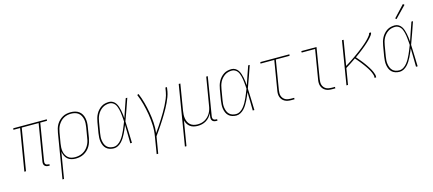

<svg xmlns="http://www.w3.org/2000/svg" viewBox="-64 -1412 5128 2272"><g transform="rotate(-15 2500.0 -276.0)"><path d="M364 8Q351 8 338.5 4Q326 0 317.5 -9.5Q309 -19 307 -32Q305 -45 307 -58L382 -512H175L90 0H70L155 -512H73L76 -530H487L484 -512H402L327 -58Q325 -49 326.5 -39.5Q328 -30 334 -23Q340 -16 349 -13Q358 -10 367 -10H379V8Z M482 205 573 -343Q577 -368 584.5 -393Q592 -418 605.5 -441Q619 -464 638.5 -483Q658 -502 681 -515Q704 -528 730 -533Q756 -538 781 -538Q808 -538 834 -531.5Q860 -525 880.5 -510Q901 -495 914 -472.5Q927 -450 932.5 -424.5Q938 -399 937.5 -371.5Q937 -344 932 -317L911 -187Q906 -161 898 -136Q890 -111 876 -88Q862 -65 842 -46Q822 -27 798 -14.5Q774 -2 748.5 3Q723 8 697 8Q670 8 644 0.5Q618 -7 599 -24Q580 -41 569 -65Q558 -89 554 -115L501 205ZM697 -10Q720 -10 743.5 -15Q767 -20 789 -31.5Q811 -43 829 -60.5Q847 -78 860 -99.5Q873 -121 880.5 -143.5Q888 -166 891 -190L913 -320Q917 -344 918 -368.5Q919 -393 914 -416Q909 -439 898 -459.5Q887 -480 869 -494Q851 -508 827.5 -514Q804 -520 780 -520Q757 -520 734 -515Q711 -510 689.5 -498Q668 -486 651 -468Q634 -450 621.5 -429Q609 -408 602.5 -385.5Q596 -363 592 -340L570 -211Q566 -187 565 -163Q564 -139 568 -116Q572 -93 582.5 -72.5Q593 -52 610 -37Q627 -22 649.5 -16Q672 -10 697 -10Z M1167 8Q1142 8 1117 0.5Q1092 -7 1074 -23.5Q1056 -40 1046 -62.5Q1036 -85 1032 -110Q1028 -135 1029.5 -161Q1031 -187 1035 -213L1057 -343Q1061 -367 1068 -391Q1075 -415 1087 -437.5Q1099 -460 1116.5 -479.5Q1134 -499 1155.5 -513Q1177 -527 1201.5 -532.5Q1226 -538 1251 -538Q1276 -538 1297 -525.5Q1318 -513 1331 -493.5Q1344 -474 1351.5 -451Q1359 -428 1364 -404Q1369 -380 1372 -355.5Q1375 -331 1377 -306Q1396 -362 1415 -418Q1434 -474 1454 -530H1473Q1450 -464 1427 -397.5Q1404 -331 1379 -265Q1383 -199 1384 -132.5Q1385 -66 1388 0H1368Q1367 -56 1366.5 -112.5Q1366 -169 1364 -226Q1354 -201 1343.5 -176.5Q1333 -152 1321 -128Q1309 -104 1294.5 -81Q1280 -58 1261 -38Q1242 -18 1217.5 -5Q1193 8 1167 8ZM1167 -10Q1195 -10 1220 -26Q1245 -42 1263 -65Q1281 -88 1295 -113Q1309 -138 1320.5 -164Q1332 -190 1342.5 -216Q1353 -242 1363 -268Q1362 -287 1360.5 -306.5Q1359 -326 1357 -345Q1355 -364 1352.5 -383Q1350 -402 1345 -420.5Q1340 -439 1333.5 -456.5Q1327 -474 1315.5 -488Q1304 -502 1287 -511Q1270 -520 1251 -520Q1229 -520 1206.5 -514.5Q1184 -509 1164.5 -496Q1145 -483 1129 -465Q1113 -447 1102.5 -426.5Q1092 -406 1085.5 -384Q1079 -362 1076 -340L1054 -210Q1050 -187 1048.5 -163.5Q1047 -140 1050.5 -118Q1054 -96 1062 -75.5Q1070 -55 1085.5 -39.5Q1101 -24 1122.5 -17Q1144 -10 1167 -10Z M1636 205 1670 -3Q1682 -72 1679 -141Q1676 -210 1665 -276.5Q1654 -343 1637 -407Q1620 -471 1595 -531L1613 -538Q1637 -480 1653.5 -419.5Q1670 -359 1681.5 -296Q1693 -233 1697.5 -168Q1702 -103 1694 -37Q1719 -71 1742.5 -106.5Q1766 -142 1788.5 -177.5Q1811 -213 1832.5 -249.5Q1854 -286 1873 -323Q1892 -360 1908 -398.5Q1924 -437 1931 -477L1940 -530H1959L1951 -477Q1945 -445 1933 -413.5Q1921 -382 1906.5 -351Q1892 -320 1875.5 -290Q1859 -260 1841.5 -230.5Q1824 -201 1805.5 -172Q1787 -143 1768 -114Q1749 -85 1729 -56.5Q1709 -28 1689 0L1655 205Z M1982 205 2103 -530H2123L2070 -210Q2066 -186 2065 -162Q2064 -138 2068 -115.5Q2072 -93 2082 -72.5Q2092 -52 2109 -37.5Q2126 -23 2149 -16.5Q2172 -10 2196 -10Q2219 -10 2242 -15Q2265 -20 2286 -32Q2307 -44 2324.5 -61.5Q2342 -79 2354 -100Q2366 -121 2373 -143.5Q2380 -166 2383 -189L2440 -530H2459L2381 -58Q2380 -49 2381 -39.5Q2382 -30 2388 -23Q2394 -16 2403 -13Q2412 -10 2422 -10H2434V8H2419Q2405 8 2392.5 4Q2380 0 2372 -9.5Q2364 -19 2362 -32Q2360 -45 2362 -58L2368 -99Q2356 -74 2337.5 -53Q2319 -32 2295.5 -18Q2272 -4 2246 2Q2220 8 2194 8Q2169 8 2144.5 2Q2120 -4 2101 -18Q2082 -32 2069.5 -53Q2057 -74 2051 -97L2001 205Z M2667 8Q2642 8 2617 0.5Q2592 -7 2574 -23.5Q2556 -40 2546 -62.5Q2536 -85 2532 -110Q2528 -135 2529.5 -161Q2531 -187 2535 -213L2557 -343Q2561 -367 2568 -391Q2575 -415 2587 -437.5Q2599 -460 2616.5 -479.5Q2634 -499 2655.5 -513Q2677 -527 2701.5 -532.5Q2726 -538 2751 -538Q2776 -538 2797 -525.5Q2818 -513 2831 -493.5Q2844 -474 2851.5 -451Q2859 -428 2864 -404Q2869 -380 2872 -355.5Q2875 -331 2877 -306Q2896 -362 2915 -418Q2934 -474 2954 -530H2973Q2950 -464 2927 -397.5Q2904 -331 2879 -265Q2883 -199 2884 -132.5Q2885 -66 2888 0H2868Q2867 -56 2866.5 -112.5Q2866 -169 2864 -226Q2854 -201 2843.5 -176.5Q2833 -152 2821 -128Q2809 -104 2794.5 -81Q2780 -58 2761 -38Q2742 -18 2717.5 -5Q2693 8 2667 8ZM2667 -10Q2695 -10 2720 -26Q2745 -42 2763 -65Q2781 -88 2795 -113Q2809 -138 2820.5 -164Q2832 -190 2842.5 -216Q2853 -242 2863 -268Q2862 -287 2860.5 -306.5Q2859 -326 2857 -345Q2855 -364 2852.5 -383Q2850 -402 2845 -420.5Q2840 -439 2833.5 -456.5Q2827 -474 2815.5 -488Q2804 -502 2787 -511Q2770 -520 2751 -520Q2729 -520 2706.5 -514.5Q2684 -509 2664.5 -496Q2645 -483 2629 -465Q2613 -447 2602.5 -426.5Q2592 -406 2585.5 -384Q2579 -362 2576 -340L2554 -210Q2550 -187 2548.5 -163.5Q2547 -140 2550.5 -118Q2554 -96 2562 -75.5Q2570 -55 2585.5 -39.5Q2601 -24 2622.5 -17Q2644 -10 2667 -10Z M3340 0Q3319 0 3299 -3.5Q3279 -7 3261.5 -16.5Q3244 -26 3231.5 -41Q3219 -56 3212.5 -75Q3206 -94 3206 -114.5Q3206 -135 3210 -156L3269 -512H3100L3103 -530H3459L3456 -512H3288L3229 -153Q3226 -135 3226 -117Q3226 -99 3231 -83Q3236 -67 3247 -53.5Q3258 -40 3272.5 -32Q3287 -24 3304.5 -21Q3322 -18 3340 -18H3380V0Z M3840 0Q3819 0 3799 -3.5Q3779 -7 3761.5 -16.5Q3744 -26 3731.5 -41Q3719 -56 3712.5 -75Q3706 -94 3706 -114.5Q3706 -135 3710 -156L3769 -512H3605V-530H3791L3729 -153Q3726 -135 3726 -117Q3726 -99 3731 -83Q3736 -67 3747 -53.5Q3758 -40 3772.5 -32Q3787 -24 3804.5 -21Q3822 -18 3840 -18H3880V0Z M4016 0 4103 -530H4123L4072 -223Q4087 -232 4101.5 -241Q4116 -250 4130.5 -259.5Q4145 -269 4159 -278.5Q4173 -288 4187.5 -298Q4202 -308 4216 -318Q4230 -328 4243.5 -338Q4257 -348 4271 -358.5Q4285 -369 4298.5 -380Q4312 -391 4325.5 -402Q4339 -413 4351.5 -424.5Q4364 -436 4376.5 -448Q4389 -460 4400.5 -473Q4412 -486 4422.5 -500Q4433 -514 4436 -530H4459Q4457 -513 4446.5 -499Q4436 -485 4424.5 -471.5Q4413 -458 4400.5 -446Q4388 -434 4375 -422Q4362 -410 4348.5 -398.5Q4335 -387 4321.5 -376Q4308 -365 4294.5 -354.5Q4281 -344 4267 -333.5Q4253 -323 4238.5 -312.5Q4224 -302 4210 -292Q4221 -279 4232 -266Q4243 -253 4254 -240Q4265 -227 4275.5 -213.5Q4286 -200 4296 -186Q4306 -172 4315.5 -158Q4325 -144 4334 -129.5Q4343 -115 4351.5 -100Q4360 -85 4366.5 -69Q4373 -53 4378 -35.5Q4383 -18 4380 0H4360Q4363 -18 4358.5 -34.5Q4354 -51 4347.5 -66.5Q4341 -82 4333 -96.5Q4325 -111 4316 -125Q4307 -139 4297.5 -152.5Q4288 -166 4278 -179.5Q4268 -193 4258 -206Q4248 -219 4237.5 -231.5Q4227 -244 4216.5 -256.5Q4206 -269 4195 -282Q4164 -260 4132 -239.5Q4100 -219 4068 -199L4035 0Z M4667 8Q4642 8 4617 0.5Q4592 -7 4574 -23.5Q4556 -40 4546 -62.5Q4536 -85 4532 -110Q4528 -135 4529.5 -161Q4531 -187 4535 -213L4557 -343Q4561 -367 4568 -391Q4575 -415 4587 -437.5Q4599 -460 4616.5 -479.5Q4634 -499 4655.5 -513Q4677 -527 4701.5 -532.5Q4726 -538 4751 -538Q4776 -538 4797 -525.5Q4818 -513 4831 -493.5Q4844 -474 4851.5 -451Q4859 -428 4864 -404Q4869 -380 4872 -355.5Q4875 -331 4877 -306Q4896 -362 4915 -418Q4934 -474 4954 -530H4973Q4950 -464 4927 -397.5Q4904 -331 4879 -265Q4883 -199 4884 -132.5Q4885 -66 4888 0H4868Q4867 -56 4866.5 -112.5Q4866 -169 4864 -226Q4854 -201 4843.5 -176.5Q4833 -152 4821 -128Q4809 -104 4794.5 -81Q4780 -58 4761 -38Q4742 -18 4717.5 -5Q4693 8 4667 8ZM4667 -10Q4695 -10 4720 -26Q4745 -42 4763 -65Q4781 -88 4795 -113Q4809 -138 4820.5 -164Q4832 -190 4842.5 -216Q4853 -242 4863 -268Q4862 -287 4860.5 -306.5Q4859 -326 4857 -345Q4855 -364 4852.5 -383Q4850 -402 4845 -420.5Q4840 -439 4833.5 -456.5Q4827 -474 4815.5 -488Q4804 -502 4787 -511Q4770 -520 4751 -520Q4729 -520 4706.5 -514.5Q4684 -509 4664.5 -496Q4645 -483 4629 -465Q4613 -447 4602.5 -426.5Q4592 -406 4585.5 -384Q4579 -362 4576 -340L4554 -210Q4550 -187 4548.5 -163.5Q4547 -140 4550.5 -118Q4554 -96 4562 -75.5Q4570 -55 4585.5 -39.5Q4601 -24 4622.5 -17Q4644 -10 4667 -10ZM4791 -604 4778 -616 4910 -757 4926 -743Z"/></g></svg>

Font: Iosevka Curly Thin Oblique
Style: Regular
Weight: 100
Italic angle: -9°
Monospace: yes
Designer: Belleve Invis
Foundry: Belleve Invis
Version: Version 11.1.0; ttfautohint (v1.8.3)